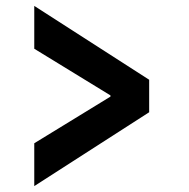

<svg xmlns="http://www.w3.org/2000/svg" viewBox="-20 -657 640 650"><path d="M96 -27V-172L354 -330V-334L96 -492V-637L485 -387V-277Z"/></svg>

Font: Source Code Pro Black
Style: Italic
Weight: 900
Italic angle: -11°
Monospace: yes
Designer: Paul D. Hunt, Teo Tuominen
Foundry: Adobe Systems Incorporated
Version: Version 1.050;PS 1.000;hotconv 16.6.51;makeotf.lib2.5.65220